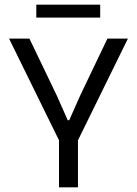

<svg xmlns="http://www.w3.org/2000/svg" viewBox="-20 -805 588 825"><path d="M238.5 -192 19 -639H106.5L224 -394.5L271 -288.5H277.5L324.5 -394.5L441.5 -639H529.5L310 -192ZM233.5 0V-269.5H315V0ZM136 -729.5V-785H410.5V-729.5Z"/></svg>

Font: Anek Latin
Style: Regular
Weight: 400
Designer: Yesha Goshar
Foundry: Ek Type
Version: Version 1.003